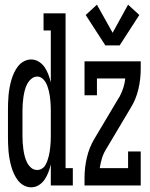

<svg xmlns="http://www.w3.org/2000/svg" viewBox="-20 -792 640 820"><path d="M113 8Q97 8 82 0Q67 -8 57 -21Q47 -34 40 -49Q33 -64 28.5 -80Q24 -96 21 -112Q18 -128 16.5 -144.5Q15 -161 14.5 -177.5Q14 -194 14 -210V-320Q14 -336 14.5 -352.5Q15 -369 16.5 -385.5Q18 -402 21 -418Q24 -434 28.5 -450Q33 -466 40 -481Q47 -496 57 -509Q67 -522 82 -530Q97 -538 113 -538Q131 -538 146 -528.5Q161 -519 170.5 -505Q180 -491 186.5 -474Q193 -457 197 -440V-662H166V-735H260V-74H291V0H197V-90Q193 -73 186.5 -56Q180 -39 170.5 -25Q161 -11 146 -1.5Q131 8 113 8ZM139 -66Q149 -66 158.5 -71.5Q168 -77 173.5 -86.5Q179 -96 182.5 -106Q186 -116 188.5 -126Q191 -136 192.5 -146.5Q194 -157 195 -167.5Q196 -178 196.5 -188.5Q197 -199 197 -210V-320Q197 -331 196.5 -341.5Q196 -352 195 -362.5Q194 -373 192.5 -383.5Q191 -394 188.5 -404Q186 -414 182.5 -424Q179 -434 173 -443.5Q167 -453 158 -459Q149 -465 139 -465Q125 -465 113.5 -455Q102 -445 95.5 -432Q89 -419 85.5 -405Q82 -391 80 -377Q78 -363 77 -348.5Q76 -334 76 -320V-210Q76 -196 77 -181.5Q78 -167 80 -153Q82 -139 85.5 -125Q89 -111 95.5 -98Q102 -85 113 -75.5Q124 -66 139 -66ZM491 -598H430L346 -728L394 -772L461 -652L527 -772L575 -728ZM341 0V-33Q341 -76 351 -119Q361 -162 383 -199L489 -377Q490 -378 490.5 -379Q491 -380 492 -381V-382Q501 -399 507 -418Q513 -437 515 -457H394V-385H341V-530H581V-497Q581 -454 571 -411Q561 -368 538 -331L432 -153Q421 -135 415 -114.5Q409 -94 406 -74H527V-145H581V0Z"/></svg>

Font: Iosevka Curly Slab Extended
Style: Regular
Weight: 400
Width: 7
Monospace: yes
Designer: Belleve Invis
Foundry: Belleve Invis
Version: Version 11.1.0; ttfautohint (v1.8.3)